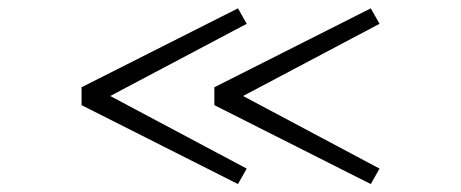

<svg xmlns="http://www.w3.org/2000/svg" viewBox="-20 -530 1133 472"><path d="M180.5 -271.5V-315.5L565 -509.5L586.5 -471.5L251 -294L586.5 -115.5L565 -77.5ZM507 -271.5V-315.5L891.5 -509.5L913 -471.5L577.5 -294L913 -115.5L891.5 -77.5Z"/></svg>

Font: Trispace Expanded ExtraLight
Style: Regular
Weight: 200
Width: 7
Designer: Tyler Finck
Foundry: Etcetera Type Company
Version: Version 1.210; ttfautohint (v1.8.3)